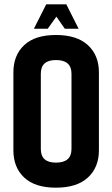

<svg xmlns="http://www.w3.org/2000/svg" viewBox="-20 -859 520 889"><path d="M241 -782 201 -726H137L194 -839H287L344 -726H280ZM311 -169V-518Q311 -581 239 -581Q169 -581 169 -518V-169Q169 -106 239 -106Q311 -106 311 -169ZM42 -163V-524Q42 -603 92 -650Q142 -697 239 -697Q336 -697 387 -650Q438 -603 438 -524V-163Q438 -84 387 -37Q336 10 239 10Q142 10 92 -37Q42 -84 42 -163Z"/></svg>

Font: Khand ExtraBold
Style: Regular
Weight: 800
Designer: Sanchit Sawaria and Jyotish Sonowal (Devanagari), Satya Rajpurohit (Latin)
Foundry: Indian Type Foundry
Version: Version 2.000;PS 1.0;hotconv 1.0.79;makeotf.lib2.5.61930